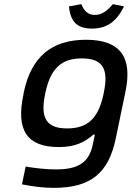

<svg xmlns="http://www.w3.org/2000/svg" viewBox="-20 -701 635 927"><path d="M95 -256 93 -244C56 -70 112 9 264 9C346 9 390 -16 431 -51H438L428 -4C411 80 363 117 250 117C205 117 148 111 104 103L86 189C141 200 189 206 240 206C420 206 503 133 538 -28L585 -255C622 -426 560 -509 395 -509C230 -509 131 -427 95 -256ZM198 -247 199 -253C224 -370 276 -419 375 -419C475 -419 506 -370 481 -253L480 -247C455 -130 404 -81 304 -81C205 -81 173 -130 198 -247ZM313 -670 373 -681C386 -646 407 -629 438 -629C471 -629 496 -647 525 -681L579 -670C542 -596 495 -563 424 -563C353 -563 320 -596 313 -670Z"/></svg>

Font: LT Wave Text Medium Italic
Style: Regular
Weight: 500
Designer: Daniel Lyons
Version: Version 2.5 (Glyphs App)